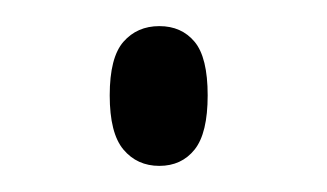

<svg xmlns="http://www.w3.org/2000/svg" viewBox="-20 -544 250 147"><path d="M102 -417Q85 -417 74.5 -429.5Q64 -442 64 -471Q64 -500 74.5 -512Q85 -524 102 -524Q119 -524 129 -512Q139 -500 139 -471Q139 -442 129 -429.5Q119 -417 102 -417Z"/></svg>

Font: Noto Serif Display SemiCondensed Light
Style: Regular
Weight: 300
Width: 4
Designer: Monotype Design Team
Foundry: Monotype Imaging Inc.
Version: Version 2.009